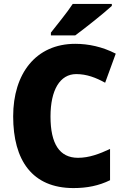

<svg xmlns="http://www.w3.org/2000/svg" viewBox="-20 -947 637 977"><path d="M549 -917V-927H350C321 -882 272 -824 239 -781V-767H363C416 -806 509 -880 549 -917ZM368 -570C421 -570 468 -552 515 -526L569 -674C501 -709 430 -724 363 -724C162 -724 47 -572 47 -355C47 -131 144 10 354 10C423 10 483 -2 540 -30V-189C486 -164 434 -144 377 -144C283 -144 237 -215 237 -354C237 -489 285 -570 368 -570Z"/></svg>

Font: Noto Sans Georgian SemiCondensed Black
Style: Regular
Weight: 900
Width: 4
Designer: Monotype Design Team, Akaki Razmadze
Foundry: Google LLC
Version: Version 2.005